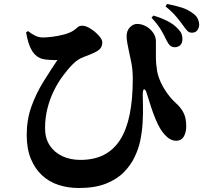

<svg xmlns="http://www.w3.org/2000/svg" viewBox="-20 -875 1040 963"><path d="M856 -638Q841 -639 832.5 -647Q824 -655 815 -673Q804 -697 787.5 -725Q771 -753 740 -786L749 -797Q787 -786 819.5 -769.5Q852 -753 872 -731Q886 -717 890.5 -705Q895 -693 895 -679Q895 -658 883.5 -648Q872 -638 856 -638ZM375 68Q321 68 273.5 52.5Q226 37 190.5 4Q155 -29 134.5 -79Q114 -129 114 -198Q114 -275 137.5 -340.5Q161 -406 197 -464Q233 -522 268 -574Q252 -573 223.5 -575Q195 -577 180 -584Q152 -597 135.5 -629.5Q119 -662 111 -713L121 -719Q138 -705 156.5 -696Q175 -687 196 -687Q212 -687 241.5 -690.5Q271 -694 301 -702Q331 -710 349 -722Q363 -732 370.5 -739Q378 -746 392 -746Q411 -746 434.5 -731Q458 -716 475.5 -696.5Q493 -677 493 -663Q493 -647 485.5 -635Q478 -623 453 -611Q430 -600 400.5 -589.5Q371 -579 346 -554Q320 -528 295 -494Q270 -460 250 -419.5Q230 -379 218 -331.5Q206 -284 206 -231Q206 -182 229 -146.5Q252 -111 292 -92Q332 -73 383 -73Q452 -73 501.5 -98.5Q551 -124 583 -174.5Q615 -225 630.5 -301.5Q646 -378 646 -480Q646 -499 644 -524Q642 -549 635 -579Q632 -593 627.5 -614Q623 -635 619 -656.5Q615 -678 615 -694Q615 -721 632 -738.5Q649 -756 671 -755Q694 -754 715 -741.5Q736 -729 749 -709.5Q762 -690 762 -668Q762 -624 762 -589Q762 -554 768 -519Q773 -491 786.5 -462Q800 -433 819.5 -406Q839 -379 862 -358Q884 -339 899 -312.5Q914 -286 914 -241Q914 -210 901.5 -189.5Q889 -169 864 -169Q839 -169 818.5 -187.5Q798 -206 783 -231Q772 -249 760 -278Q748 -307 737 -340.5Q726 -374 717 -404Q710 -428 703 -427Q696 -426 696 -400Q696 -381 697 -344.5Q698 -308 695.5 -262Q693 -216 683 -167Q675 -130 656 -89Q637 -48 602 -12Q567 24 511.5 46Q456 68 375 68ZM942 -711Q929 -711 920 -720Q911 -729 900 -745Q888 -762 866.5 -788.5Q845 -815 810 -843L818 -855Q861 -847 893 -836.5Q925 -826 949 -807Q966 -795 972.5 -779.5Q979 -764 979 -753Q979 -736 970 -723.5Q961 -711 942 -711Z"/></svg>

Font: Noto Serif JP ExtraLight Black
Style: Regular
Weight: 900
Version: Version 2.003-H1;hotconv 1.1.1;makeotfexe 2.6.0